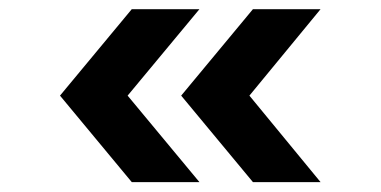

<svg xmlns="http://www.w3.org/2000/svg" viewBox="-20 -482 809 408"><path d="M260 -95 107.5 -278.8 260 -462.5H403.8L251.2 -278.8L403.8 -95ZM517.5 -95 365 -278.8 517.5 -462.5H661.2L510 -278.8L661.2 -95Z"/></svg>

Font: Now Black
Style: Regular
Weight: 900
Designer: Alfredo Marco Pradil
Foundry: Alfredo Marco Pradil
Version: Version 1.002;PS 001.002;hotconv 1.0.88;makeotf.lib2.5.64775